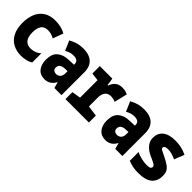

<svg xmlns="http://www.w3.org/2000/svg" viewBox="135 -1391 2230 2230"><g transform="rotate(45 1250.0 -276.5)"><path d="M301 10Q229 10 171 -20Q113 -50 79 -113.5Q45 -177 45 -275Q45 -355 71 -420.5Q97 -486 153.5 -524.5Q210 -563 301 -563Q346 -563 390.5 -552.5Q435 -542 469 -521L422 -393Q400 -407 373.5 -415Q347 -423 316 -423Q258 -423 231.5 -385Q205 -347 205 -278Q205 -199 236.5 -163.5Q268 -128 321 -128Q350 -128 385 -139Q420 -150 451 -178V-28Q420 -7 379 1.5Q338 10 301 10Z M688 10Q617 10 578.5 -37.5Q540 -85 540 -164Q540 -259 591 -302.5Q642 -346 726 -349L813 -352V-362Q813 -397 791.5 -411Q770 -425 735 -425Q705 -425 678.5 -416.5Q652 -408 626 -393L574 -513Q615 -537 660 -550Q705 -563 757 -563Q856 -563 908 -515Q960 -467 960 -374V0H843L823 -73H820Q776 10 688 10ZM741 -128Q772 -128 792.5 -149Q813 -170 813 -212V-247L768 -245Q732 -244 709 -228Q686 -212 686 -180Q686 -152 702.5 -140Q719 -128 741 -128Z M1025 0V-114L1133 -132V-419L1036 -431V-553H1242L1256 -461H1264Q1277 -505 1310.5 -534Q1344 -563 1399 -563Q1416 -563 1440 -559Q1464 -555 1490 -542L1451 -381Q1435 -389 1414 -393.5Q1393 -398 1376 -398Q1328 -398 1303 -366Q1278 -334 1278 -278V-132L1410 -114V0Z M1688 10Q1617 10 1578.5 -37.5Q1540 -85 1540 -164Q1540 -259 1591 -302.5Q1642 -346 1726 -349L1813 -352V-362Q1813 -397 1791.5 -411Q1770 -425 1735 -425Q1705 -425 1678.5 -416.5Q1652 -408 1626 -393L1574 -513Q1615 -537 1660 -550Q1705 -563 1757 -563Q1856 -563 1908 -515Q1960 -467 1960 -374V0H1843L1823 -73H1820Q1776 10 1688 10ZM1741 -128Q1772 -128 1792.5 -149Q1813 -170 1813 -212V-247L1768 -245Q1732 -244 1709 -228Q1686 -212 1686 -180Q1686 -152 1702.5 -140Q1719 -128 1741 -128Z M2227 10Q2178 10 2137.5 2Q2097 -6 2060 -22V-166Q2095 -147 2144 -136Q2193 -125 2233 -125Q2274 -125 2287 -134.5Q2300 -144 2300 -159Q2300 -178 2277 -192Q2254 -206 2190 -234Q2128 -262 2094 -304.5Q2060 -347 2060 -400Q2060 -477 2113 -520Q2166 -563 2272 -563Q2320 -563 2366 -553Q2412 -543 2460 -520L2412 -396Q2373 -415 2341.5 -423Q2310 -431 2282 -431Q2248 -431 2234.5 -422Q2221 -413 2221 -400Q2221 -382 2246 -370Q2271 -358 2319 -334Q2369 -309 2399 -287Q2429 -265 2442.5 -238Q2456 -211 2456 -169Q2456 -81 2400.5 -35.5Q2345 10 2227 10Z"/></g></svg>

Font: Noto Sans Mono ExtraCondensed Black
Style: Regular
Weight: 900
Width: 2
Designer: Monotype Design Team
Foundry: Monotype Imaging Inc.
Version: Version 2.014